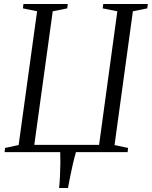

<svg xmlns="http://www.w3.org/2000/svg" viewBox="-20 -763 762 963"><path d="M276.5 180Q279.5 151.5 281 118.2Q282.5 85 282.8 53.8Q283 22.5 282 0H3L5.5 -21L73.5 -35.5L166 -706.5L95 -721L97.5 -743H320L317 -721L244.5 -706.5L152 -36.5H477L568.5 -706.5L495 -721L498 -743H721.5L718.5 -721L646.5 -706.5L554.5 -35.5L622.5 -21L620 0H361Q353 27 345.5 59.5Q338 92 331.8 123.5Q325.5 155 321 180Z"/></svg>

Font: Merriweather 120pt Light
Style: Italic
Weight: 300
Italic angle: -7.8°
Version: Version 2.101